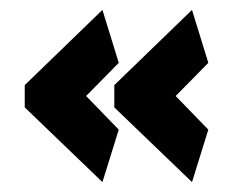

<svg xmlns="http://www.w3.org/2000/svg" viewBox="-20 -441 461 388"><path d="M220 -179 154 -247 220 -314 187 -421 30 -269V-224L187 -73ZM401 -179 335 -247 401 -314 368 -421 211 -269V-224L368 -73Z"/></svg>

Font: Catamaran
Style: Regular
Weight: 900
Designer: Pria Ravichandran
Version: Version 1.001;PS 001.000;hotconv 1.0.70;makeotf.lib2.5.58329